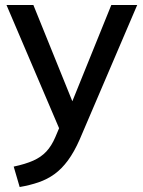

<svg xmlns="http://www.w3.org/2000/svg" viewBox="-20 -524 576 771"><path d="M59 227 35 145Q82 135 113.5 121Q145 107 166 84.5Q187 62 202 27L227 -32L225 9L6 -504H114L284 -84H257L427 -504H531L300 36Q278 86 253 120Q228 154 199 175Q170 196 135 208Q100 220 59 227Z"/></svg>

Font: Mulish ExtraLight SemiBold
Style: Regular
Weight: 600
Version: Version 3.603